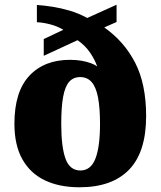

<svg xmlns="http://www.w3.org/2000/svg" viewBox="-20 -782 680 812"><path d="M316 10Q231 10 169.5 -19.5Q108 -49 74.5 -108.5Q41 -168 41 -259Q41 -394 104 -461.5Q167 -529 276 -529Q303 -529 325.5 -525Q348 -521 365 -514.5Q382 -508 391 -501Q381 -530 360.5 -560Q340 -590 308 -612L165 -546V-617L248 -656Q223 -671 192.5 -679Q162 -687 136 -688V-761Q166 -759 201.5 -753.5Q237 -748 274.5 -737Q312 -726 349 -706L473 -762V-689L421 -666Q506 -606 552 -516Q598 -426 598 -291Q598 -139 526 -64.5Q454 10 316 10ZM320 -61Q364 -61 383.5 -111Q403 -161 403 -258Q403 -326 394.5 -370Q386 -414 367.5 -435Q349 -456 319 -456Q290 -456 272.5 -436Q255 -416 247 -372.5Q239 -329 239 -258Q239 -161 257 -111Q275 -61 320 -61Z"/></svg>

Font: Noto Serif Kannada Black
Style: Regular
Weight: 900
Version: Version 2.003